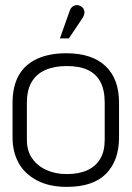

<svg xmlns="http://www.w3.org/2000/svg" viewBox="-20 -720 516 750"><path d="M302 -649Q308 -658 309.5 -666.5Q311 -675 307.5 -683Q304 -691 295 -696Q286 -701 277.5 -700Q269 -699 262 -693Q255 -687 252 -677L214 -570H249ZM445 -183V-319Q445 -412 392 -462Q339 -512 239 -512Q173 -512 125.5 -490.5Q78 -469 53.5 -426Q29 -383 29 -318V-183Q29 -127 52.5 -84Q76 -41 124 -15.5Q172 10 241 10Q344 10 394.5 -41.5Q445 -93 445 -183ZM389 -319V-173Q389 -130 372 -100.5Q355 -71 322 -55.5Q289 -40 241 -40Q196 -40 161 -56Q126 -72 105.5 -101.5Q85 -131 85 -173V-318Q85 -368 103.5 -399.5Q122 -431 157 -446.5Q192 -462 241 -462Q291 -462 323.5 -446.5Q356 -431 372.5 -399.5Q389 -368 389 -319Z"/></svg>

Font: AdventPro_ExpandedRegular
Style: ExpandedRegular
Weight: 400
Width: 7
Designer: VivaRado, Andreas Kalpakidis
Foundry: VivaRado, Andreas Kalpakidis
Version: Version 3.000